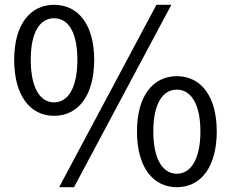

<svg xmlns="http://www.w3.org/2000/svg" viewBox="-20 -766 961 799"><path d="M205 -284C306 -284 372 -369 372 -517C372 -663 306 -746 205 -746C105 -746 39 -663 39 -517C39 -369 105 -284 205 -284ZM205 -340C147 -340 108 -400 108 -517C108 -634 147 -690 205 -690C263 -690 302 -634 302 -517C302 -400 263 -340 205 -340ZM226 13H288L693 -746H631ZM716 13C816 13 882 -71 882 -219C882 -366 816 -449 716 -449C616 -449 550 -366 550 -219C550 -71 616 13 716 13ZM716 -43C658 -43 618 -102 618 -219C618 -336 658 -393 716 -393C773 -393 814 -336 814 -219C814 -102 773 -43 716 -43Z"/></svg>

Font: GenYoGothic2 TW R
Style: Regular
Weight: 400
Version: Version 2.100;PS 2.1;hotconv 16.6.51;makeotf.lib2.5.65220 DE